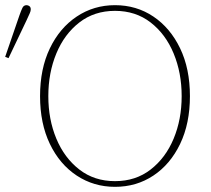

<svg xmlns="http://www.w3.org/2000/svg" viewBox="-55 -710 818 743"><path d="M390 13Q308 13 242 -30.5Q176 -74 138 -153Q100 -232 100 -338Q100 -444 138 -523Q176 -602 242 -646Q308 -690 390 -690Q473 -690 538.5 -646Q604 -602 642 -523Q680 -444 680 -338Q680 -232 642 -153Q604 -74 538.5 -30.5Q473 13 390 13ZM390 -9Q470 -9 528 -54Q586 -99 617 -173.5Q648 -248 648 -338Q648 -428 617 -503Q586 -578 528 -623Q470 -668 390 -668Q310 -668 252 -623Q194 -578 163 -503Q132 -428 132 -338Q132 -248 163 -173.5Q194 -99 252 -54Q310 -9 390 -9ZM-35 -490 20 -650Q27 -670 32 -680Q37 -690 48 -690Q54 -690 59 -686Q64 -682 64 -674Q64 -667 60.5 -659.5Q57 -652 48 -632L-22 -485Z"/></svg>

Font: Source Serif Pro ExtraLight
Style: Regular
Weight: 200
Designer: Frank Grießhammer
Foundry: Adobe Systems Incorporated
Version: Version 3.001;hotconv 1.0.111;makeotfexe 2.5.65597